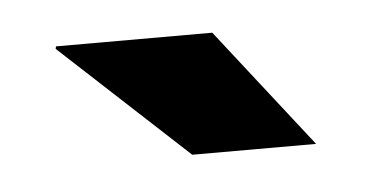

<svg xmlns="http://www.w3.org/2000/svg" viewBox="-26 -743 358 187"><g transform="rotate(-5 153.0 -649.5)"><path d="M186 -708.5 277.3 -591.8H156.2L32.7 -706.1L33.2 -708.5Z"/></g></svg>

Font: Yantramanav Black
Style: Regular
Weight: 900
Version: Version 1.001;PS 1.0;hotconv 1.0.72;makeotf.lib2.5.5900; ttf